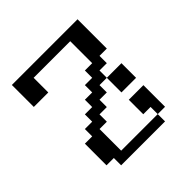

<svg xmlns="http://www.w3.org/2000/svg" viewBox="-104 -336 453 453"><g transform="rotate(-45 122.0 -110.0)"><path d="M194.8 23.9V0H170.4V-48.3H219.2V23.9ZM170.4 -72.8V-121.6H219.2V-72.8ZM48.3 48.3V23.9H23.9V-48.3H48.3V-72.8H72.8V-97.2H97.2V-121.6H121.6V-146H146V-170.4H170.4V-243.7H48.3V-194.8H0V-268.1H219.2V-170.4H194.8V-146H170.4V-121.6H146V-97.2H121.6V-72.8H97.2V-48.3H72.8V23.9H194.8V48.3Z"/></g></svg>

Font: FS Mondwest Regular
Style: Regular
Weight: 400
Designer: NZWStudios2024
Foundry: https://fontstruct.com
Version: Version 1.0